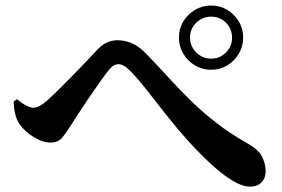

<svg xmlns="http://www.w3.org/2000/svg" viewBox="-20 -729 1040 708"><path d="M639.8 -590.3Q639.8 -623.5 655.9 -649.9Q672 -676.4 698.9 -692.5Q725.9 -708.6 758.4 -708.6Q791.5 -708.6 818 -692.5Q844.5 -676.4 860.6 -649.9Q876.7 -623.5 876.7 -590.3Q876.7 -557.8 860.6 -530.9Q844.5 -503.9 818 -487.8Q791.5 -471.7 758.4 -471.7Q725.9 -471.7 698.9 -487.8Q672 -503.9 655.9 -530.9Q639.8 -557.8 639.8 -590.3ZM680.7 -590.3Q680.7 -558.5 703.6 -535.6Q726.5 -512.7 758.4 -512.7Q790.9 -512.7 813.3 -535.6Q835.7 -558.5 835.7 -590.3Q835.7 -622.8 813.3 -645.2Q790.9 -667.6 758.4 -667.6Q726.5 -667.6 703.6 -645.2Q680.7 -622.8 680.7 -590.3ZM30.5 -354.6 42.6 -363.3Q59.9 -348.7 76.5 -340.1Q93.2 -331.6 102.8 -331.6Q114.3 -331.6 127 -338.6Q139.7 -345.6 157.6 -361.7Q176.8 -379.1 201.8 -404Q226.8 -428.8 253.1 -455.7Q279.4 -482.7 301.1 -505.5Q322.8 -528.2 334.2 -540.9Q352.5 -561.2 371.6 -571Q390.6 -580.7 413.4 -580.7Q441.4 -580.7 468.1 -568.7Q494.9 -556.8 522 -527.7Q565.4 -483 604.4 -439.9Q643.5 -396.9 685.5 -356Q727.5 -315 778.4 -275.5Q829.3 -235.9 895.9 -198.3Q933.7 -176.7 946.6 -150.6Q959.5 -124.5 959.5 -97.4Q959.5 -72 944.2 -56.4Q929 -40.8 901.7 -40.8Q874.3 -40.8 838 -62.4Q801.8 -84.1 761.1 -121.4Q720.3 -158.8 678.1 -204.6Q635.8 -251.4 597.1 -300.4Q558.4 -349.4 524.4 -393Q490.4 -436.7 461.8 -465.9Q447.8 -480.6 436.8 -486.5Q425.9 -492.3 416.3 -492.3Q407.3 -492.3 397.8 -486.2Q388.3 -480.1 377.1 -465.6Q364.8 -449.9 346.4 -423.8Q328 -397.8 308.2 -368.9Q288.4 -339.9 271 -312.9Q253.5 -285.8 241.5 -267.1Q225.4 -240.9 209.9 -222.1Q194.5 -203.2 167 -203.2Q137.1 -203.2 103.9 -223.8Q70.7 -244.4 50.8 -273Q40.9 -288.3 36 -309.1Q31.1 -330 30.5 -354.6Z"/></svg>

Font: Noto Serif TC
Style: Regular
Weight: 200
Designer: Ryoko NISHIZUKA 西塚涼子 (kana & ideographs); Frank Grießhammer (Latin, Greek & Cyrillic); Wenlong ZHANG 张文龙 (bopomofo); San
Foundry: Adobe
Version: Version 2.001;hotconv 1.1.0;makeotfexe 2.6.0